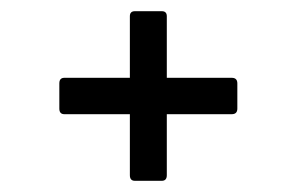

<svg xmlns="http://www.w3.org/2000/svg" viewBox="-20 -472 529 343"><path d="M221 -149Q212 -149 212 -159V-268H95Q86 -268 86 -278V-323Q86 -333 95 -333H212V-443Q212 -452 221 -452H269Q278 -452 278 -443V-333H394Q404 -333 404 -323V-278Q404 -268 394 -268H278V-159Q278 -149 269 -149Z"/></svg>

Font: Sofia Sans Cond
Style: Regular
Weight: 400
Width: 3
Designer: Botio Nikoltchev, Ani Petrova
Foundry: lettersoup
Version: Version 4.100; ttfautohint (v1.8.3)